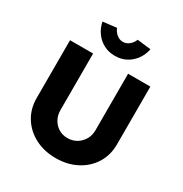

<svg xmlns="http://www.w3.org/2000/svg" viewBox="-208 -1077 1181 1240"><g transform="rotate(30 382.5 -457.5)"><path d="M83 -269V-700H255V-278Q255 -240 272 -209.5Q289 -179 318 -161.5Q347 -144 383 -144Q421 -144 450.5 -161.5Q480 -179 498 -209.5Q516 -240 516 -278V-700H682V-269Q682 -189 643.5 -127Q605 -65 537 -29.5Q469 6 383 6Q296 6 228 -29.5Q160 -65 121.5 -127Q83 -189 83 -269ZM204 -909 306 -921Q316 -895 337 -878Q358 -861 383 -861Q408 -861 429 -878Q450 -895 460 -921L562 -909Q553 -864 527.5 -829.5Q502 -795 465.5 -776Q429 -757 383 -757Q338 -757 301 -776Q264 -795 238.5 -829.5Q213 -864 204 -909Z"/></g></svg>

Font: Mach
Style: Bold
Weight: 700
Version: Version 1.002